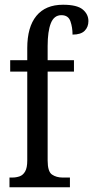

<svg xmlns="http://www.w3.org/2000/svg" viewBox="-20 -790 393 810"><path d="M20 0V-41H32Q48 -41 62.5 -46Q77 -51 86 -66.5Q95 -82 95 -113V-488H23V-536H95V-587Q95 -676 133.5 -723Q172 -770 246 -770Q305 -770 329 -750Q353 -730 353 -701Q353 -676 337 -660Q321 -644 286 -644Q286 -675 277 -700.5Q268 -726 239 -726Q208 -726 194.5 -692Q181 -658 181 -596V-536H292V-488H181V-113Q181 -66 199.5 -53.5Q218 -41 244 -41H275V0Z"/></svg>

Font: Noto Serif Hebrew ExtraCondensed
Style: Regular
Weight: 400
Width: 2
Designer: Monotype Design Team
Foundry: Monotype Imaging Inc.
Version: Version 2.004; ttfautohint (v1.8.4.7-5d5b)